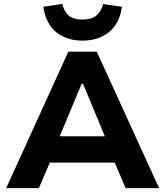

<svg xmlns="http://www.w3.org/2000/svg" viewBox="-20 -972 854 992"><path d="M12 0 333 -705H480L802 0H629L546 -195L614 -132H197L264 -195L181 0ZM402 -539 274 -233 249 -268H562L536 -233L409 -539ZM406 -762Q351 -762 307.5 -782.5Q264 -803 237.5 -842.5Q211 -882 204 -937L302 -952Q311 -912 335 -891.5Q359 -871 405 -871Q452 -871 477 -891Q502 -911 513 -951L610 -937Q599 -853 544.5 -807.5Q490 -762 406 -762Z"/></svg>

Font: Nunito Sans 6pt ExtraBold
Style: Regular
Weight: 800
Version: Version 3.101;gftools[0.9.27]